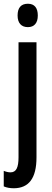

<svg xmlns="http://www.w3.org/2000/svg" viewBox="-37 -766 278 1026"><path d="M57 -683C57 -643 77 -621 112 -621C146 -621 165 -643 165 -683C165 -723 148 -746 112 -746C75 -746 57 -724 57 -683ZM38 240C116 239 158 188 158 75V-540H62V74C62 129 50 155 19 155C8 155 -5 152 -17 147V230C-1 237 17 240 38 240Z"/></svg>

Font: Noto Sans Myanmar UI ExtraCondensed Medium
Style: Regular
Weight: 500
Width: 2
Designer: Monotype Design Team
Foundry: Monotype Imaging Inc.
Version: Version 2.103